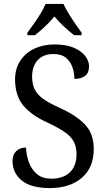

<svg xmlns="http://www.w3.org/2000/svg" viewBox="-20 -951 544 981"><path d="M235 10Q139 10 91.5 -28.5Q44 -67 44 -129Q44 -160 62.5 -178.5Q81 -197 113 -197Q115 -153 129.5 -117Q144 -81 171.5 -59.5Q199 -38 242 -38Q303 -38 337 -70.5Q371 -103 371 -163Q371 -201 356.5 -228Q342 -255 309.5 -277Q277 -299 224 -324Q140 -362 98.5 -412.5Q57 -463 57 -545Q57 -600 83.5 -640.5Q110 -681 156 -702.5Q202 -724 260 -724Q316 -724 355 -708Q394 -692 414.5 -666Q435 -640 435 -612Q435 -579 415 -563.5Q395 -548 360 -548Q360 -580 349.5 -609Q339 -638 316 -656.5Q293 -675 254 -675Q201 -675 172.5 -643.5Q144 -612 144 -560Q144 -521 157.5 -494Q171 -467 202 -445Q233 -423 287 -399Q369 -362 414 -315Q459 -268 459 -190Q459 -94 397.5 -42Q336 10 235 10ZM120 -784Q134 -803 152.5 -829Q171 -855 187.5 -882Q204 -909 213 -931H304Q314 -909 330.5 -882Q347 -855 365 -829Q383 -803 397 -784V-771H359Q333 -791 306 -816Q279 -841 258 -867Q237 -841 210.5 -816Q184 -791 158 -771H120Z"/></svg>

Font: Noto Serif SemiCondensed
Style: Regular
Weight: 400
Width: 4
Designer: Monotype Design Team
Foundry: Monotype Imaging Inc.
Version: Version 2.013